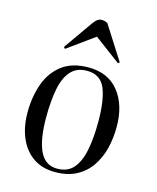

<svg xmlns="http://www.w3.org/2000/svg" viewBox="-117 -851 773 946"><g transform="rotate(15 269.5 -378.0)"><path d="M254 14Q188 14 142 -18Q96 -50 72 -106.5Q48 -163 48 -236Q48 -313 71 -379.5Q94 -446 146 -486.5Q198 -527 283 -527Q382 -527 436.5 -459Q491 -391 491 -279Q491 -222 478 -169.5Q465 -117 436.5 -75.5Q408 -34 363 -10Q318 14 254 14ZM260 -5Q314 -5 343.5 -40Q373 -75 385 -137.5Q397 -200 397 -280Q397 -392 372 -450.5Q347 -509 279 -509Q226 -509 196 -474.5Q166 -440 154.5 -378.5Q143 -317 143 -236Q143 -123 171 -64Q199 -5 260 -5ZM423 -591 416 -584 282 -684 145 -585 138 -593 241 -740Q248 -750 258.5 -760Q269 -770 285 -770Q300 -770 314 -762Z"/></g></svg>

Font: Literata 72pt
Style: Italic
Weight: 400
Italic angle: -2°
Designer: Latin by Veronika Burian and Jose Scaglione. Greek by Irene Vlachou. Cyrillic by Vera Evstafieva
Foundry: TypeTogether
Version: Version 3.002